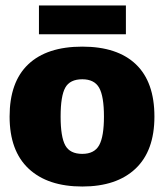

<svg xmlns="http://www.w3.org/2000/svg" viewBox="-20 -665 598 700"><path d="M122 -645H439V-540H122ZM15 -240Q15 -366 83 -430.5Q151 -495 280 -495Q408 -495 475.5 -430.5Q543 -366 543 -240Q543 -115 474 -50Q405 15 280 15Q154 15 84.5 -50Q15 -115 15 -240ZM359 -240Q359 -314 341.5 -345Q324 -376 280 -376Q235 -376 218 -345.5Q201 -315 201 -240Q201 -166 218 -135Q235 -104 280 -104Q324 -104 341.5 -135.5Q359 -167 359 -240Z"/></svg>

Font: Pridi
Style: Bold
Weight: 700
Designer: Katatrad Team
Foundry: CadsonDemak
Version: Version 1.001